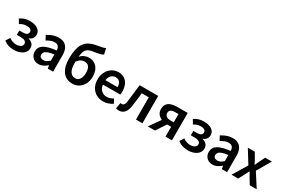

<svg xmlns="http://www.w3.org/2000/svg" viewBox="110 -2092 4964 3374"><g transform="rotate(30 2592.5 -405.5)"><path d="M249 14Q192 14 140 -0.5Q88 -15 36 -54L90 -138Q125 -111 163.5 -99.5Q202 -88 237 -88Q271 -88 298 -98Q325 -108 341 -125.5Q357 -143 357 -168Q357 -206 328 -224Q299 -242 244 -242H161V-331H233Q285 -331 311 -349Q337 -367 337 -400Q337 -433 311 -450Q285 -467 239 -467Q197 -467 164 -456.5Q131 -446 98 -425L48 -509Q90 -539 139.5 -554Q189 -569 247 -569Q304 -569 353.5 -552Q403 -535 433 -501Q463 -467 463 -414Q463 -377 441 -343.5Q419 -310 373 -295V-290Q423 -277 454.5 -245Q486 -213 486 -156Q486 -116 466.5 -84Q447 -52 413 -30.5Q379 -9 337 2.5Q295 14 249 14Z M744 14Q695 14 658.5 -7Q622 -28 601 -64.5Q580 -101 580 -149Q580 -239 658 -287.5Q736 -336 906 -355Q905 -385 895.5 -409.5Q886 -434 864.5 -448.5Q843 -463 806 -463Q764 -463 725 -447Q686 -431 649 -408L602 -496Q633 -515 668.5 -531.5Q704 -548 744.5 -558.5Q785 -569 829 -569Q899 -569 945 -541Q991 -513 1014 -459.5Q1037 -406 1037 -329V0H930L920 -61H916Q879 -30 836 -8Q793 14 744 14ZM786 -90Q819 -90 847.5 -105.5Q876 -121 906 -149V-273Q831 -264 787 -248Q743 -232 724.5 -209.5Q706 -187 706 -159Q706 -122 728.5 -106Q751 -90 786 -90Z M1433 14Q1304 14 1234 -79.5Q1164 -173 1164 -342Q1164 -448 1180 -522Q1196 -596 1226.5 -644.5Q1257 -693 1300 -722Q1343 -751 1396.5 -767Q1450 -783 1513 -792Q1545 -797 1566 -801.5Q1587 -806 1604 -812Q1621 -818 1638 -825L1662 -709Q1641 -693 1608.5 -684Q1576 -675 1540 -670Q1479 -661 1436 -652Q1393 -643 1364.5 -624Q1336 -605 1319.5 -568.5Q1303 -532 1296 -470Q1289 -408 1289 -313Q1289 -206 1325.5 -150Q1362 -94 1431 -94Q1468 -94 1494.5 -116Q1521 -138 1535.5 -178.5Q1550 -219 1550 -272Q1550 -326 1536 -362Q1522 -398 1494.5 -415.5Q1467 -433 1429 -433Q1395 -433 1359 -414.5Q1323 -396 1288 -348L1283 -436Q1316 -482 1364.5 -506Q1413 -530 1467 -530Q1529 -530 1578 -500.5Q1627 -471 1656 -413Q1685 -355 1685 -272Q1685 -186 1651.5 -121.5Q1618 -57 1561 -21.5Q1504 14 1433 14Z M2055 14Q1978 14 1916 -21Q1854 -56 1817.5 -121Q1781 -186 1781 -277Q1781 -345 1802.5 -398.5Q1824 -452 1860.5 -490.5Q1897 -529 1942.5 -549Q1988 -569 2037 -569Q2112 -569 2163 -535.5Q2214 -502 2240 -442.5Q2266 -383 2266 -305Q2266 -286 2264.5 -269.5Q2263 -253 2260 -242H1909Q1914 -193 1936 -159Q1958 -125 1992.5 -106.5Q2027 -88 2072 -88Q2107 -88 2138 -98.5Q2169 -109 2200 -128L2245 -46Q2206 -20 2157 -3Q2108 14 2055 14ZM1907 -331H2154Q2154 -394 2125 -430.5Q2096 -467 2039 -467Q2008 -467 1980 -451.5Q1952 -436 1932.5 -406Q1913 -376 1907 -331Z M2376 14Q2358 14 2344.5 11Q2331 8 2317 3L2339 -116Q2346 -115 2352 -113.5Q2358 -112 2366 -112Q2392 -112 2409.5 -135Q2427 -158 2433 -211Q2444 -297 2453.5 -383.5Q2463 -470 2473 -555H2850V0H2719V-451H2577Q2569 -382 2561 -313.5Q2553 -245 2543 -175Q2530 -83 2488.5 -34.5Q2447 14 2376 14Z M3318 0V-199H3237Q3196 -199 3155 -209Q3114 -219 3080.5 -241Q3047 -263 3027 -297Q3007 -331 3007 -380Q3007 -446 3036.5 -484Q3066 -522 3117 -538.5Q3168 -555 3231 -555H3449V0ZM3250 -290H3318V-457H3250Q3196 -457 3166 -437.5Q3136 -418 3136 -377Q3136 -337 3166 -313.5Q3196 -290 3250 -290ZM2959 0 3149 -268 3257 -231 3105 0Z M3780 14Q3723 14 3671 -0.5Q3619 -15 3567 -54L3621 -138Q3656 -111 3694.5 -99.5Q3733 -88 3768 -88Q3802 -88 3829 -98Q3856 -108 3872 -125.5Q3888 -143 3888 -168Q3888 -206 3859 -224Q3830 -242 3775 -242H3692V-331H3764Q3816 -331 3842 -349Q3868 -367 3868 -400Q3868 -433 3842 -450Q3816 -467 3770 -467Q3728 -467 3695 -456.5Q3662 -446 3629 -425L3579 -509Q3621 -539 3670.5 -554Q3720 -569 3778 -569Q3835 -569 3884.5 -552Q3934 -535 3964 -501Q3994 -467 3994 -414Q3994 -377 3972 -343.5Q3950 -310 3904 -295V-290Q3954 -277 3985.5 -245Q4017 -213 4017 -156Q4017 -116 3997.5 -84Q3978 -52 3944 -30.5Q3910 -9 3868 2.5Q3826 14 3780 14Z M4275 14Q4226 14 4189.5 -7Q4153 -28 4132 -64.5Q4111 -101 4111 -149Q4111 -239 4189 -287.5Q4267 -336 4437 -355Q4436 -385 4426.5 -409.5Q4417 -434 4395.5 -448.5Q4374 -463 4337 -463Q4295 -463 4256 -447Q4217 -431 4180 -408L4133 -496Q4164 -515 4199.5 -531.5Q4235 -548 4275.5 -558.5Q4316 -569 4360 -569Q4430 -569 4476 -541Q4522 -513 4545 -459.5Q4568 -406 4568 -329V0H4461L4451 -61H4447Q4410 -30 4367 -8Q4324 14 4275 14ZM4317 -90Q4350 -90 4378.5 -105.5Q4407 -121 4437 -149V-273Q4362 -264 4318 -248Q4274 -232 4255.5 -209.5Q4237 -187 4237 -159Q4237 -122 4259.5 -106Q4282 -90 4317 -90Z M4657 0 4833 -289 4669 -555H4810L4871 -451Q4883 -427 4895.5 -403.5Q4908 -380 4921 -356H4926Q4936 -380 4947 -403.5Q4958 -427 4969 -451L5021 -555H5157L4993 -275L5169 0H5028L4961 -110Q4947 -134 4933.5 -159Q4920 -184 4905 -207H4900Q4888 -184 4876 -159.5Q4864 -135 4851 -110L4793 0Z"/></g></svg>

Font: Noto Sans KR SemiBold
Style: Regular
Weight: 600
Designer: Ryoko NISHIZUKA  (kana, bopomofo & ideographs); Paul D. Hunt (Latin, Greek & Cyrillic); Sandoll Communications , Soo-you
Foundry: Adobe
Version: Version 2.004-H2;hotconv 1.0.118;makeotfexe 2.5.65603